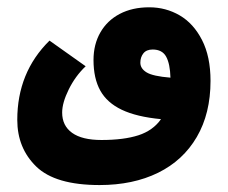

<svg xmlns="http://www.w3.org/2000/svg" viewBox="-20 -338 640 539"><path d="M28.5 -1.5Q28.5 -135 119 -224L220.5 -152Q191.5 -124.5 173 -87Q154.5 -49.5 154.5 -22Q154.5 15 182.5 35Q210.5 55 265 55Q327.5 55 368.5 41.8Q409.5 28.5 432 -3.5Q363.5 -10 322 -29.8Q280.5 -49.5 261.5 -83.8Q242.5 -118 242.5 -169.5Q242.5 -213.5 261.8 -247Q281 -280.5 316.2 -299Q351.5 -317.5 399 -317.5Q445.5 -317.5 484.5 -294.8Q523.5 -272 547.2 -225.5Q571 -179 571 -111Q571 -19.5 532.5 46.5Q494 112.5 423.8 147Q353.5 181.5 259.5 181.5Q135.5 181.5 82 129.8Q28.5 78 28.5 -1.5ZM458.5 -120Q457.5 -158.5 446.5 -178.8Q435.5 -199 408.5 -199Q391 -199 382.5 -188.2Q374 -177.5 374 -162Q374 -145.5 391.5 -134.8Q409 -124 458.5 -120Z"/></svg>

Font: JuliaMono ExtraBold
Style: Regular
Weight: 800
Monospace: yes
Designer: cormullion
Foundry: corm
Version: Version 0.055; ttfautohint (v1.8.4)